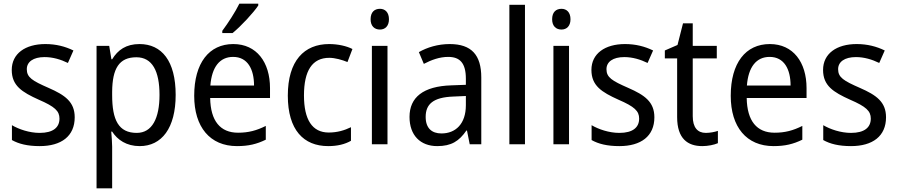

<svg xmlns="http://www.w3.org/2000/svg" viewBox="-20 -786 4888 1046"><path d="M387 -147C387 -231 334 -268 245 -307C156 -346 126 -364 126 -409C126 -449 161 -475 223 -475C268 -475 311 -462 350 -443L380 -511C335 -533 285 -546 227 -546C118 -546 44 -494 44 -405C44 -319 100 -284 191 -243C279 -205 304 -181 304 -140C304 -92 270 -62 196 -62C140 -62 82 -82 45 -104V-23C82 -2 130 10 196 10C314 10 387 -44 387 -147Z M740 -546C667 -546 622 -514 591 -463H587L575 -536H506V240H591V13C591 -11 588 -45 586 -69H591C620 -24 669 10 741 10C861 10 937 -88 937 -269C937 -454 861 -546 740 -546ZM723 -474C810 -474 849 -398 849 -269C849 -142 809 -62 725 -62C626 -62 591 -132 591 -268V-286C592 -413 629 -474 723 -474Z M1387 -756V-766H1284C1262 -721 1223 -661 1191 -618V-606H1247C1292 -642 1362 -718 1387 -756ZM1251 -546C1119 -546 1038 -443 1038 -264C1038 -94 1124 10 1271 10C1334 10 1379 -1 1428 -25V-100C1378 -75 1334 -63 1277 -63C1180 -63 1127 -127 1125 -252H1451V-306C1451 -447 1378 -546 1251 -546ZM1250 -476C1329 -476 1364 -409 1364 -320H1126C1134 -421 1177 -476 1250 -476Z M1768 10C1818 10 1859 0 1892 -19V-93C1857 -76 1818 -64 1771 -64C1681 -64 1636 -134 1636 -266C1636 -401 1681 -471 1774 -471C1805 -471 1844 -460 1873 -448L1900 -519C1869 -535 1822 -546 1773 -546C1637 -546 1548 -455 1548 -265C1548 -78 1634 10 1768 10Z M2050 -738C2020 -738 1999 -720 1999 -681C1999 -644 2020 -625 2050 -625C2078 -625 2099 -644 2099 -681C2099 -719 2078 -738 2050 -738ZM2091 -536H2006V0H2091Z M2430 -546C2366 -546 2307 -528 2262 -502L2289 -438C2331 -460 2375 -476 2422 -476C2485 -476 2518 -443 2518 -357V-324L2438 -321C2286 -316 2211 -256 2211 -149C2211 -49 2270 10 2362 10C2439 10 2481 -17 2521 -75H2524L2539 0H2602V-364C2602 -486 2549 -546 2430 -546ZM2450 -260 2518 -263V-213C2518 -111 2462 -59 2385 -59C2333 -59 2299 -87 2299 -149C2299 -218 2339 -256 2450 -260Z M2840 0V-760H2755V0Z M3039 -738C3009 -738 2988 -720 2988 -681C2988 -644 3009 -625 3039 -625C3067 -625 3088 -644 3088 -681C3088 -719 3067 -738 3039 -738ZM3080 -536H2995V0H3080Z M3545 -147C3545 -231 3492 -268 3403 -307C3314 -346 3284 -364 3284 -409C3284 -449 3319 -475 3381 -475C3426 -475 3469 -462 3508 -443L3538 -511C3493 -533 3443 -546 3385 -546C3276 -546 3202 -494 3202 -405C3202 -319 3258 -284 3349 -243C3437 -205 3462 -181 3462 -140C3462 -92 3428 -62 3354 -62C3298 -62 3240 -82 3203 -104V-23C3240 -2 3288 10 3354 10C3472 10 3545 -44 3545 -147Z M3825 -62C3780 -62 3754 -92 3754 -153V-468H3885V-536H3754V-659H3701L3671 -541L3602 -511V-468H3669V-148C3669 -30 3727 10 3806 10C3837 10 3871 3 3891 -6V-73C3874 -67 3848 -62 3825 -62Z M4174 -546C4042 -546 3961 -443 3961 -264C3961 -94 4047 10 4194 10C4257 10 4302 -1 4351 -25V-100C4301 -75 4257 -63 4200 -63C4103 -63 4050 -127 4048 -252H4374V-306C4374 -447 4301 -546 4174 -546ZM4173 -476C4252 -476 4287 -409 4287 -320H4049C4057 -421 4100 -476 4173 -476Z M4807 -147C4807 -231 4754 -268 4665 -307C4576 -346 4546 -364 4546 -409C4546 -449 4581 -475 4643 -475C4688 -475 4731 -462 4770 -443L4800 -511C4755 -533 4705 -546 4647 -546C4538 -546 4464 -494 4464 -405C4464 -319 4520 -284 4611 -243C4699 -205 4724 -181 4724 -140C4724 -92 4690 -62 4616 -62C4560 -62 4502 -82 4465 -104V-23C4502 -2 4550 10 4616 10C4734 10 4807 -44 4807 -147Z"/></svg>

Font: Noto Sans Georgian SemiCondensed
Style: Regular
Weight: 400
Width: 4
Designer: Monotype Design Team, Akaki Razmadze
Foundry: Google LLC
Version: Version 2.005